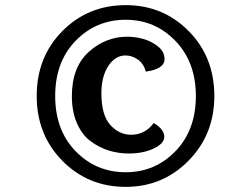

<svg xmlns="http://www.w3.org/2000/svg" viewBox="-20 -694 889 748"><path d="M743 -320Q743 -452 663.5 -534.5Q584 -617 470 -617Q354 -617 274.5 -535Q195 -453 195 -320Q195 -187 274.5 -105Q354 -23 470 -23Q584 -23 663.5 -105Q743 -187 743 -320ZM815 -320Q815 -170 714.5 -68Q614 34 470 34Q323 34 223 -67.5Q123 -169 123 -320Q123 -472 223 -573Q323 -674 470 -674Q615 -674 715 -573Q815 -472 815 -320ZM620 -161Q620 -135 579 -115.5Q538 -96 482 -96Q441 -96 404 -107.5Q367 -119 333.5 -143.5Q300 -168 280 -213.5Q260 -259 260 -319Q260 -433 326 -492Q392 -551 476 -551Q506 -551 537.5 -542.5Q569 -534 595 -513.5Q621 -493 621 -464Q621 -425 548 -415Q540 -446 517 -462Q494 -478 469 -478Q429 -478 402 -437Q375 -396 375 -330Q375 -246 409.5 -207.5Q444 -169 491 -169Q545 -169 579 -215Q620 -190 620 -161Z"/></svg>

Font: Overlock
Style: Bold Italic
Weight: 700
Designer: Dario Muhafara
Foundry: Dario Manuel Muhafara
Version: Version 1.002